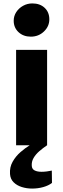

<svg xmlns="http://www.w3.org/2000/svg" viewBox="-20 -848 369 1121"><path d="M167.5 253Q136 253 107.2 244Q78.5 235 59.5 216.2Q40.5 197.5 38.5 168Q35.5 128.5 53.8 96.2Q72 64 100 39.8Q128 15.5 153.5 0H74V-557H255V0Q230.5 16.5 209.2 35Q188 53.5 175.8 74.8Q163.5 96 165.5 121Q167 139.5 182.5 147.2Q198 155 222.5 155Q237 155 252.8 153Q268.5 151 282.5 148L283.5 220Q263.5 235.5 232.8 244.2Q202 253 167.5 253ZM160 -634Q116.5 -634 88.2 -660.2Q60 -686.5 60 -727Q60 -754.5 75 -777.5Q90 -800.5 114.8 -814.2Q139.5 -828 169 -828Q213.5 -828 240.8 -802.2Q268 -776.5 268 -735Q268 -694 236.5 -664Q205 -634 160 -634Z"/></svg>

Font: Koeln Type Sans ExtraBold
Style: Regular
Weight: 800
Designer: Eben Sorkin
Foundry: Eben Sorkin
Version: Version 2.001